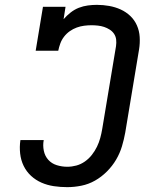

<svg xmlns="http://www.w3.org/2000/svg" viewBox="-20 -763 640 791"><path d="M257 8Q229 8 202 4Q175 0 151 -10.5Q127 -21 108 -38.5Q89 -56 77.5 -79.5Q66 -103 63 -130.5Q60 -158 64 -185Q64 -185 64 -185Q64 -185 64 -186H160Q160 -185 160 -185Q160 -185 160 -185Q156 -164 160.5 -142Q165 -120 179 -104.5Q193 -89 214 -82.5Q235 -76 257 -76Q276 -76 294.5 -81Q313 -86 329.5 -97.5Q346 -109 358.5 -125Q371 -141 379.5 -158.5Q388 -176 393 -194.5Q398 -213 401 -231L458 -573Q460 -587 458.5 -600Q457 -613 450 -623.5Q443 -634 432 -641Q421 -648 409 -652Q397 -656 383.5 -657.5Q370 -659 357 -659Q342 -659 326.5 -657Q311 -655 296 -649.5Q281 -644 267.5 -634.5Q254 -625 244 -612Q234 -599 228.5 -584Q223 -569 220 -554H127L157 -735H250L242 -684Q255 -699 271 -711.5Q287 -724 305 -731Q323 -738 342 -740.5Q361 -743 379 -743Q405 -743 430 -738.5Q455 -734 477 -724Q499 -714 516.5 -697.5Q534 -681 544 -658.5Q554 -636 555.5 -610.5Q557 -585 553 -560L496 -217Q491 -189 482.5 -160.5Q474 -132 458.5 -105.5Q443 -79 420.5 -56.5Q398 -34 371.5 -19Q345 -4 315.5 2Q286 8 257 8Z"/></svg>

Font: Iosevka Slab MdExObl
Style: Regular
Weight: 500
Width: 7
Italic angle: -9°
Monospace: yes
Designer: Belleve Invis
Foundry: Belleve Invis
Version: Version 11.1.1; ttfautohint (v1.8.3)